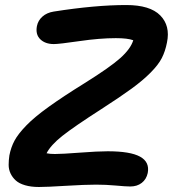

<svg xmlns="http://www.w3.org/2000/svg" viewBox="-20 -704 684 759"><path d="M133.8 35.2Q102.5 35.2 79.1 28.3Q55.7 21.5 42.5 9.5Q29.3 -2.4 21.7 -18.3Q14.2 -34.2 14.2 -52.2Q14.2 -70.3 17.1 -89.8Q23.4 -122.1 37.6 -148.4Q51.8 -174.8 84 -208Q116.2 -241.2 171.9 -281.2Q227.5 -321.3 314 -375Q415 -438 455.8 -474.6Q496.6 -511.2 506.8 -544.9Q484.4 -553.2 438 -553.2Q374.5 -553.2 294.2 -541.5Q213.9 -529.8 192.9 -529.8Q158.7 -529.8 139.2 -548.8Q119.6 -567.9 126 -601.1Q130.4 -623 147.7 -638.4Q165 -653.8 191.9 -658.2Q356.4 -684.1 479 -684.1Q573.2 -684.1 613.5 -643.1Q653.8 -602.1 640.1 -536.1Q633.3 -501 619.6 -474.4Q606 -447.8 575.4 -417Q544.9 -386.2 500.5 -353.8Q456.1 -321.3 380.9 -272.9Q271.5 -202.6 225.8 -166.3Q180.2 -129.9 164.1 -98.1Q177.2 -95.2 196.8 -95.2Q225.6 -95.2 295.9 -100.6Q366.2 -106 405.8 -106Q495.1 -106 533.7 -84.7Q572.3 -63.5 564 -20Q558.6 4.9 540.3 19Q522 33.2 495.1 33.2Q477.5 33.2 438 29.5Q398.4 25.9 359.9 25.9Q316.9 25.9 241.2 30.5Q165.5 35.2 133.8 35.2Z"/></svg>

Font: Shantell Sans Bouncy
Style: Italic
Weight: 600
Italic angle: -11.31°
Designer: Stephen Nixon, Anya Danilova, Shantell Martin
Foundry: Arrow Type
Version: Version 1.006;[9816181b4]